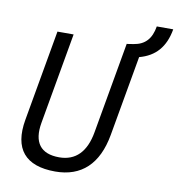

<svg xmlns="http://www.w3.org/2000/svg" viewBox="-89 -887 904 977"><g transform="rotate(10 363.5 -398.5)"><path d="M260.7 9.8C396 9.8 480 -68.4 507.3 -222.7L580.6 -637.7C663.1 -659.7 710.9 -713.9 727.1 -807.1H642.1C631.3 -741.7 599.6 -707.5 541.5 -698.2L510.7 -693.4H506.8L423.8 -222.7C405.8 -118.2 353 -64.9 268.1 -64.9C171.9 -64.9 130.9 -119.1 149.4 -222.7L232.4 -693.4H148.9L65.9 -222.7C39.1 -69.8 105.5 9.8 260.7 9.8Z"/></g></svg>

Font: Cascadia Mono NF SemiLight
Style: Italic
Weight: 350
Italic angle: -10°
Monospace: yes
Designer: Aaron Bell
Foundry: Saja Typeworks
Version: Version 2404.023